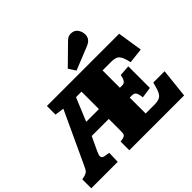

<svg xmlns="http://www.w3.org/2000/svg" viewBox="-214 -1236 1503 1503"><g transform="rotate(-45 537.5 -485.0)"><path d="M0 0V-99L31 -106Q43 -110 51.5 -114.5Q60 -119 67.5 -129.5Q75 -140 83 -158L286 -595L210 -606V-701H1010L1042 -494L916 -480Q909 -511 901.5 -532Q894 -553 883 -566Q872 -579 854.5 -584.5Q837 -590 810 -590H715V-398H741Q751 -398 758.5 -401.5Q766 -405 772 -412.5Q778 -420 782.5 -432.5Q787 -445 791 -464L880 -470V-231L789 -218Q786 -246 780.5 -261.5Q775 -277 765 -283Q755 -289 739 -289H715V-113H815Q844 -113 862.5 -120Q881 -127 892.5 -142.5Q904 -158 912 -182.5Q920 -207 929 -242H1054L1028 0H421V-96L450 -101Q470 -106 475.5 -116.5Q481 -127 481 -154V-287H292L238 -172Q231 -157 227.5 -145Q224 -133 225.5 -124.5Q227 -116 234 -111Q241 -106 254 -104L296 -97L293 0ZM340 -396H481V-589H420ZM570 -733 532 -792 687 -944Q704 -961 716.5 -965.5Q729 -970 742 -970Q780 -970 799.5 -943.5Q819 -917 819 -883Q819 -860 805.5 -841Q792 -822 756 -808Z"/></g></svg>

Font: Literata Black
Style: Regular
Weight: 900
Designer: Latin by Veronika Burian and Jose Scaglione. Greek by Irene Vlachou. Cyrillic by Vera Evstafieva.
Foundry: TypeTogether
Version: Version 3.103;gftools[0.9.29]